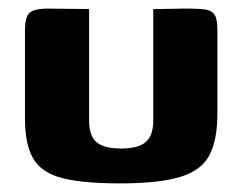

<svg xmlns="http://www.w3.org/2000/svg" viewBox="-20 -420 563 446"><path d="M187 -399V-140Q187 -104 204.5 -89.5Q222 -75 261 -75Q302 -75 319 -90.5Q336 -106 336 -139V-399Q337 -399 349 -399Q361 -399 376.5 -399.5Q392 -400 405.5 -400Q419 -400 422 -400Q445 -400 459 -397.5Q473 -395 479 -385Q485 -375 485 -350V-156Q485 -96 467 -60.5Q449 -25 400 -9.5Q351 6 258 6Q172 6 124 -6.5Q76 -19 57 -52Q38 -85 38 -145V-350Q38 -379 48 -389.5Q58 -400 91 -400Q115 -400 139 -399.5Q163 -399 187 -399Z"/></svg>

Font: Genos Thin
Style: Bold
Weight: 700
Version: Version 1.010